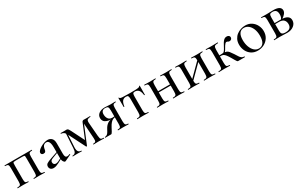

<svg xmlns="http://www.w3.org/2000/svg" viewBox="187 -1602 4400 2807"><g transform="rotate(-30 2386.5 -198.5)"><path d="M490 -12Q492 -12 492 -6Q492 0 490 0Q470 0 446 -1Q422 -2 397 -2Q372 -2 348 -1Q324 0 306 0Q303 0 303 -6Q303 -12 306 -12Q342 -12 352 -25Q362 -38 362 -81V-305Q362 -336 360.5 -348.5Q359 -361 350 -363.5Q341 -366 320 -366H204Q183 -366 174 -363Q165 -360 163 -347.5Q161 -335 161 -303V-81Q161 -38 170.5 -25Q180 -12 216 -12Q218 -12 218 -6Q218 0 216 0Q197 0 174 -1Q151 -2 128 -2Q102 -2 77 -1Q52 0 32 0Q29 0 29 -6Q29 -12 32 -12Q71 -12 82 -25Q93 -38 93 -81V-305Q93 -349 82 -361.5Q71 -374 33 -374Q30 -374 30 -380Q30 -386 33 -386H490Q492 -386 492 -380Q492 -374 490 -374Q451 -374 440.5 -360Q430 -346 430 -303V-81Q430 -38 440.5 -25Q451 -12 490 -12Z M838 6Q834 8 829 8Q814 8 800.5 -14.5Q787 -37 787 -79V-255Q787 -299 779.5 -325Q772 -351 758.5 -362.5Q745 -374 727 -374Q705 -374 690 -363Q675 -352 667.5 -333.5Q660 -315 657 -293Q655 -274 645.5 -261.5Q636 -249 613 -249Q595 -249 585 -258Q575 -267 575 -283Q575 -302 594 -321.5Q613 -341 642 -358Q671 -375 702.5 -385Q734 -395 761 -395Q801 -395 828 -368.5Q855 -342 855 -285V-108Q855 -75 864 -59Q873 -43 893 -43Q910 -43 937 -54Q941 -56 943.5 -50.5Q946 -45 941 -43ZM637 7Q605 7 588 -10Q571 -27 571 -53Q571 -84 595 -100Q619 -116 672 -134L797 -177L800 -165L698 -126Q674 -117 664 -106Q654 -95 654 -78Q654 -57 666 -45Q678 -33 697 -33Q707 -33 718 -36Q729 -39 741 -44L817 -84L818 -70L732 -23Q703 -8 680.5 -0.5Q658 7 637 7Z M1029 -104 1044 -364 1064 -361 1049 -104Q1047 -55 1062.5 -33.5Q1078 -12 1112 -12Q1115 -12 1115 -6Q1115 0 1112 0Q1096 0 1078 -1Q1060 -2 1039 -2Q1019 -2 999.5 -1Q980 0 963 0Q960 0 960 -6Q960 -12 963 -12Q997 -12 1012 -33.5Q1027 -55 1029 -104ZM1490 -12Q1492 -12 1492 -6Q1492 0 1490 0Q1470 0 1445 -1Q1420 -2 1395 -2Q1370 -2 1350 -1Q1330 0 1312 0Q1309 0 1309 -6Q1309 -12 1312 -12Q1344 -12 1353.5 -25Q1363 -38 1360 -81L1342 -350L1360 -374L1218 -30Q1216 -26 1210 -26Q1204 -26 1202 -30L1064 -303Q1042 -348 1020.5 -361Q999 -374 977 -374Q975 -374 975 -380Q975 -386 977 -386Q994 -386 1008 -385.5Q1022 -385 1031 -385Q1045 -385 1057 -385.5Q1069 -386 1075 -386Q1092 -386 1101 -376.5Q1110 -367 1127 -335L1242 -106L1210 -58L1335 -361Q1339 -373 1347.5 -379.5Q1356 -386 1365 -386Q1371 -386 1386 -385.5Q1401 -385 1417 -385Q1437 -385 1449 -385.5Q1461 -386 1475 -386Q1477 -386 1477 -380Q1477 -374 1475 -374Q1442 -374 1424.5 -362Q1407 -350 1410 -308L1428 -81Q1431 -52 1435 -37Q1439 -22 1451.5 -17Q1464 -12 1490 -12Z M1904 -12Q1906 -12 1906 -6Q1906 0 1904 0Q1887 0 1864.5 -1Q1842 -2 1817 -2Q1790 -2 1767.5 -1Q1745 0 1725 0Q1723 0 1723 -6Q1723 -12 1725 -12Q1761 -12 1770.5 -25Q1780 -38 1780 -81V-193L1802 -191Q1775 -191 1752.5 -182.5Q1730 -174 1708.5 -150.5Q1687 -127 1663 -81Q1646 -47 1636 -29.5Q1626 -12 1620 -6Q1614 0 1606 0H1509Q1507 0 1507 -6Q1507 -12 1509 -12Q1534 -12 1550.5 -26Q1567 -40 1578 -61Q1589 -82 1600 -101Q1623 -144 1657.5 -168Q1692 -192 1743 -192L1750 -188Q1688 -188 1652 -200.5Q1616 -213 1601 -235Q1586 -257 1586 -285Q1586 -333 1624 -361Q1662 -389 1725 -389Q1742 -389 1770 -386.5Q1798 -384 1817 -384Q1842 -384 1863.5 -385Q1885 -386 1903 -386Q1905 -386 1905 -380Q1905 -374 1903 -374Q1870 -374 1859 -361.5Q1848 -349 1848 -305V-81Q1848 -38 1859.5 -25Q1871 -12 1904 -12ZM1658 -308Q1658 -262 1680 -232Q1702 -202 1747 -202Q1761 -202 1778 -204Q1795 -206 1805 -208L1780 -199V-303Q1780 -349 1769 -363Q1758 -377 1724 -377Q1658 -377 1658 -308Z M2051 0Q2049 0 2049 -6Q2049 -12 2051 -12Q2091 -12 2102 -25Q2113 -38 2113 -81V-303Q2113 -342 2105 -355.5Q2097 -369 2070 -369Q2034 -369 2011.5 -345Q1989 -321 1979 -256Q1979 -253 1973 -253Q1967 -253 1967 -256Q1967 -270 1967 -298Q1967 -326 1966.5 -356Q1966 -386 1966 -405Q1966 -410 1972 -410Q1978 -410 1978 -405Q1978 -391 2022.5 -388Q2067 -385 2148 -385Q2200 -385 2237 -386Q2274 -387 2294 -391.5Q2314 -396 2314 -405Q2314 -410 2320 -410Q2326 -410 2326 -405Q2326 -386 2326 -356Q2326 -326 2325.5 -298Q2325 -270 2325 -256Q2325 -253 2319.5 -253Q2314 -253 2313 -256Q2305 -321 2281 -345Q2257 -369 2221 -369Q2195 -369 2188 -355.5Q2181 -342 2181 -303V-81Q2181 -38 2191.5 -25Q2202 -12 2241 -12Q2244 -12 2244 -6Q2244 0 2241 0Q2221 0 2197 -1Q2173 -2 2148 -2Q2122 -2 2097 -1Q2072 0 2051 0Z M2482 -183V-203H2751V-183ZM2450 -81V-305Q2450 -349 2439 -361.5Q2428 -374 2390 -374Q2387 -374 2387 -380Q2387 -386 2390 -386Q2409 -386 2434 -385Q2459 -384 2485 -384Q2510 -384 2534.5 -385Q2559 -386 2578 -386Q2580 -386 2580 -380Q2580 -374 2578 -374Q2539 -374 2528.5 -360Q2518 -346 2518 -303V-81Q2518 -38 2528.5 -25Q2539 -12 2578 -12Q2580 -12 2580 -6Q2580 0 2578 0Q2558 0 2534 -1Q2510 -2 2485 -2Q2459 -2 2434 -1Q2409 0 2389 0Q2386 0 2386 -6Q2386 -12 2389 -12Q2428 -12 2439 -25Q2450 -38 2450 -81ZM2719 -81V-305Q2719 -349 2708 -361.5Q2697 -374 2659 -374Q2656 -374 2656 -380Q2656 -386 2659 -386Q2678 -386 2703 -385Q2728 -384 2754 -384Q2779 -384 2803.5 -385Q2828 -386 2847 -386Q2849 -386 2849 -380Q2849 -374 2847 -374Q2808 -374 2797.5 -360Q2787 -346 2787 -303V-81Q2787 -38 2797.5 -25Q2808 -12 2847 -12Q2849 -12 2849 -6Q2849 0 2847 0Q2827 0 2803 -1Q2779 -2 2754 -2Q2728 -2 2702.5 -1Q2677 0 2658 0Q2655 0 2655 -6Q2655 -12 2658 -12Q2697 -12 2708 -25Q2719 -38 2719 -81Z M3006 -44 2991 -59 3263 -331 3278 -316ZM2972 -81V-305Q2972 -349 2961 -361.5Q2950 -374 2912 -374Q2909 -374 2909 -380Q2909 -386 2912 -386Q2931 -386 2956 -385Q2981 -384 3007 -384Q3032 -384 3056.5 -385Q3081 -386 3100 -386Q3102 -386 3102 -380Q3102 -374 3100 -374Q3061 -374 3050.5 -360Q3040 -346 3040 -303V-81Q3040 -38 3050.5 -25Q3061 -12 3100 -12Q3102 -12 3102 -6Q3102 0 3100 0Q3080 0 3056 -1Q3032 -2 3007 -2Q2981 -2 2956 -1Q2931 0 2911 0Q2908 0 2908 -6Q2908 -12 2911 -12Q2950 -12 2961 -25Q2972 -38 2972 -81ZM3241 -81V-305Q3241 -349 3230 -361.5Q3219 -374 3181 -374Q3178 -374 3178 -380Q3178 -386 3181 -386Q3200 -386 3225 -385Q3250 -384 3276 -384Q3301 -384 3325.5 -385Q3350 -386 3369 -386Q3371 -386 3371 -380Q3371 -374 3369 -374Q3330 -374 3319.5 -360Q3309 -346 3309 -303V-81Q3309 -38 3319.5 -25Q3330 -12 3369 -12Q3371 -12 3371 -6Q3371 0 3369 0Q3349 0 3325 -1Q3301 -2 3276 -2Q3250 -2 3224.5 -1Q3199 0 3180 0Q3177 0 3177 -6Q3177 -12 3180 -12Q3219 -12 3230 -25Q3241 -38 3241 -81Z M3428 0Q3425 0 3425 -6Q3425 -12 3428 -12Q3467 -12 3478 -25Q3489 -38 3489 -81V-305Q3489 -349 3478 -361.5Q3467 -374 3429 -374Q3426 -374 3426 -380Q3426 -386 3429 -386Q3448 -386 3473 -385Q3498 -384 3524 -384Q3553 -384 3580.5 -385Q3608 -386 3628 -386Q3631 -386 3631 -380Q3631 -374 3628 -374Q3583 -374 3569.5 -360.5Q3556 -347 3556 -303V-81Q3556 -38 3567 -25Q3578 -12 3617 -12Q3619 -12 3619 -6Q3619 0 3617 0Q3597 0 3573 -1Q3549 -2 3524 -2Q3498 -2 3473 -1Q3448 0 3428 0ZM3753 0Q3749 0 3745 -1.5Q3741 -3 3735 -11.5Q3729 -20 3717 -39.5Q3705 -59 3684 -96Q3660 -136 3643 -156.5Q3626 -177 3609.5 -184.5Q3593 -192 3568 -192Q3551 -192 3526 -189L3525 -207Q3541 -208 3558.5 -208.5Q3576 -209 3591 -210Q3606 -211 3614 -211Q3652 -211 3673 -203.5Q3694 -196 3711 -176Q3728 -156 3754 -116Q3776 -82 3790 -59.5Q3804 -37 3821 -25Q3838 -13 3866 -12Q3869 -12 3869 -6Q3869 0 3866 0ZM3614 -193V-211Q3624 -211 3633 -219Q3642 -227 3649.5 -238.5Q3657 -250 3663 -261Q3687 -308 3705 -337.5Q3723 -367 3741.5 -381Q3760 -395 3783 -395Q3809 -395 3821 -383.5Q3833 -372 3833 -356Q3833 -339 3821.5 -326.5Q3810 -314 3789 -314Q3778 -314 3771 -318Q3764 -322 3758 -325Q3752 -328 3742 -328Q3733 -328 3722.5 -318Q3712 -308 3701.5 -291.5Q3691 -275 3680 -255Q3665 -226 3649 -209.5Q3633 -193 3614 -193Z M4081 13Q4020 13 3975.5 -16Q3931 -45 3907 -93.5Q3883 -142 3883 -198Q3883 -250 3902.5 -288Q3922 -326 3954 -350.5Q3986 -375 4024 -387Q4062 -399 4099 -399Q4161 -399 4205 -369Q4249 -339 4272.5 -292Q4296 -245 4296 -193Q4296 -130 4266 -83.5Q4236 -37 4187.5 -12Q4139 13 4081 13ZM4110 -6Q4159 -6 4186.5 -44.5Q4214 -83 4214 -162Q4214 -229 4194 -277.5Q4174 -326 4140.5 -352.5Q4107 -379 4065 -379Q4016 -379 3989.5 -341.5Q3963 -304 3963 -231Q3963 -168 3982 -116.5Q4001 -65 4034 -35.5Q4067 -6 4110 -6Z M4458 -385Q4484 -385 4512.5 -386.5Q4541 -388 4568 -388Q4630 -388 4663 -369Q4696 -350 4696 -312Q4696 -258 4609 -204L4596 -210Q4608 -224 4614.5 -242.5Q4621 -261 4621 -287Q4621 -333 4601.5 -352.5Q4582 -372 4543 -372Q4512 -372 4501.5 -359.5Q4491 -347 4491 -303V-81Q4491 -47 4505.5 -31.5Q4520 -16 4565 -16Q4615 -16 4638 -37.5Q4661 -59 4661 -100Q4661 -143 4636.5 -170Q4612 -197 4554 -197H4462L4461 -214H4589Q4738 -214 4738 -122Q4738 -68 4694 -33Q4650 2 4583 2Q4559 2 4522.5 0Q4486 -2 4458 -2Q4432 -2 4407 -1Q4382 0 4362 0Q4359 0 4359 -6Q4359 -12 4362 -12Q4401 -12 4412 -25Q4423 -38 4423 -81V-305Q4423 -349 4412 -361.5Q4401 -374 4363 -374Q4360 -374 4360 -380Q4360 -386 4363 -386Q4382 -386 4407 -385.5Q4432 -385 4458 -385Z"/></g></svg>

Font: Cormorant Medium
Style: Regular
Weight: 500
Designer: Christian Thalmann (Catharsis Fonts)
Foundry: Catharsis Fonts
Version: Version 4.000